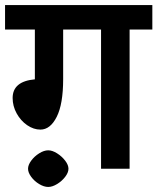

<svg xmlns="http://www.w3.org/2000/svg" viewBox="-30 -668 623 760"><path d="M573 -551H483V0H370V-551H220V-355Q220 -256 194.5 -205.5Q169 -155 130 -155Q103 -155 77.5 -172.5Q52 -190 36 -219Q20 -248 20 -280Q20 -346 108 -354V-551H-10V-648H573ZM81 0Q81 -15 93.5 -32Q106 -49 125 -61Q144 -73 161 -73Q177 -73 196 -61Q215 -49 228 -32Q241 -15 241 0Q241 15 228 32Q215 49 196 60.5Q177 72 161 72Q144 72 125 60.5Q106 49 93.5 32Q81 15 81 0Z"/></svg>

Font: Madhuban Medium
Style: Regular
Weight: 500
Designer: jaikishan Patel
Foundry: MagicType
Version: Version 1.000